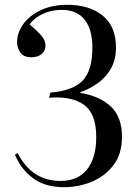

<svg xmlns="http://www.w3.org/2000/svg" viewBox="-20 -764 582 798"><path d="M246 14Q167 14 117 -23.5Q67 -61 42 -121L53 -128Q85 -67 129.5 -39.5Q174 -12 231 -12Q304 -12 342 -60Q380 -108 380 -194Q380 -292 329 -328.5Q278 -365 184 -358L189 -379Q283 -387 323.5 -429Q364 -471 364 -566Q364 -642 331.5 -682.5Q299 -723 237 -723Q195 -723 159.5 -707Q124 -691 103 -663Q139 -632 154 -613.5Q169 -595 169 -575Q169 -552 152.5 -539Q136 -526 111 -526Q77 -526 64 -546.5Q51 -567 51 -588Q51 -628 76.5 -663.5Q102 -699 149 -721.5Q196 -744 260 -744Q352 -744 407 -699Q462 -654 462 -567Q462 -516 441 -479Q420 -442 386 -418Q352 -394 314 -381V-378Q393 -365 440 -322Q487 -279 487 -195Q487 -124 451.5 -77.5Q416 -31 361 -8.5Q306 14 246 14Z"/></svg>

Font: Literata 72pt
Style: Regular
Weight: 400
Designer: Latin by Veronika Burian and Jose Scaglione. Greek by Irene Vlachou. Cyrillic by Vera Evstafieva.
Foundry: TypeTogether
Version: Version 3.002